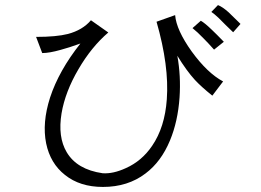

<svg xmlns="http://www.w3.org/2000/svg" viewBox="-20 -781 1040 766"><path d="M124 -633.8 148.4 -569.3Q176.8 -569.3 221.7 -582Q254.9 -590.8 300.8 -607.4Q214.8 -499 179.7 -391.6Q147.5 -291 164.1 -209Q180.7 -128.9 239.3 -83Q298.8 -35.2 390.6 -35.2Q490.2 -35.2 560.5 -88.9Q623 -135.7 658.2 -220.7Q689.5 -295.9 696.3 -391.6Q702.1 -477.5 687.5 -558.6Q724.6 -498 757.8 -461.9Q784.2 -433.6 827.1 -399.4L870.1 -456.1Q807.6 -489.3 745.1 -575.2Q683.6 -661.1 678.7 -720.7L604.5 -694.3Q655.3 -517.6 645.5 -384.8Q637.7 -273.4 586.9 -199.2Q545.9 -138.7 482.4 -110.4Q431.6 -86.9 389.6 -89.8Q287.1 -104.5 246.1 -173.8Q210 -234.4 225.6 -329.1Q240.2 -415 293 -504.9Q344.7 -593.8 412.1 -651.4L342.8 -700.2Q309.6 -661.1 251 -645.5Q205.1 -633.8 124 -633.8ZM849.6 -760.7 823.2 -733.4Q835 -725.6 851.6 -710Q860.4 -701.2 879.9 -681.6L910.2 -652.3L939.5 -685.5L931.6 -693.4Q905.3 -719.7 891.6 -732.4Q867.2 -753.9 849.6 -760.7ZM781.2 -698.2 748 -668.9Q767.6 -653.3 792 -627.9Q809.6 -610.4 834 -583L873 -614.3Q842.8 -645.5 825.2 -662.1Q796.9 -689.5 781.2 -698.2Z"/></svg>

Font: Dotum
Style: Regular
Weight: 400
Version: Version 2.21